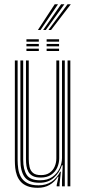

<svg xmlns="http://www.w3.org/2000/svg" viewBox="-20 -888 410 915"><path d="M160.2 7Q130.2 7 110.2 -1Q90.2 -9 78.4 -22.6Q66.5 -36.2 60.5 -53.1Q54.5 -70 52.6 -87.9Q50.8 -105.8 50.8 -122.2V-600H64V-124.5Q64 -105 66.9 -83.9Q69.8 -62.8 79.6 -44.9Q89.5 -27 109.5 -15.9Q129.5 -4.8 163.8 -4.8Q199.5 -4.8 225.2 -21.8Q251 -38.8 266.5 -69.5H270.2L263.8 -11.8V0H250.2L250 -5.5L258.8 -45.8H256Q240.2 -20.5 216.2 -6.8Q192.2 7 160.2 7ZM302 0V-600H315.2V0ZM173.8 -41.8Q150 -41.8 136 -49.4Q122 -57 115.1 -69.6Q108.2 -82.2 106 -97.8Q103.8 -113.2 103.8 -128.8V-600H117V-129.5Q117 -110 120.8 -92.6Q124.5 -75.2 136.9 -64.4Q149.2 -53.5 175.5 -53.5Q200.5 -53.5 216.6 -64.8Q232.8 -76 240.6 -94.2Q248.5 -112.5 248.5 -133.2V-600H262.2V-134Q262.2 -110.5 252.6 -89.2Q243 -68 223.5 -54.9Q204 -41.8 173.8 -41.8ZM167 -17Q116.8 -17.2 97 -44.9Q77.2 -72.5 77.2 -125.2V-600H90.5V-126.8Q90.5 -80.5 107.4 -54.6Q124.2 -28.8 171.2 -28.8Q206.5 -28.8 229.6 -45.1Q252.8 -61.5 264.1 -86Q275.5 -110.5 275.5 -135.2V-600H288.8V0H275.5V-32L278.8 -100.5H275Q263.8 -65 236.4 -40.8Q209 -16.5 167 -17ZM202.2 -689.5V-700.8H261.5V-689.5ZM106 -645V-656.2H165V-645ZM106 -667.2V-678.5H165V-667.2ZM106 -689.5V-700.8H165V-689.5ZM202.2 -645V-656.2H261.5V-645ZM202.2 -667.2V-678.5H261.5V-667.2ZM160.5 -745 240.8 -867.8H256.5L173.2 -745ZM210.5 -745 302 -867.8H317.5L223.2 -745ZM185.5 -745 271.2 -867.8H287L198.2 -745Z"/></svg>

Font: Big Shoulders Inline Display Thin
Style: Regular
Weight: 400
Version: Version 2.002